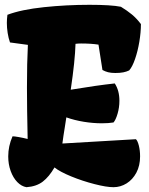

<svg xmlns="http://www.w3.org/2000/svg" viewBox="-20 -777 627 807"><path d="M32.7 -204.1Q41 -204.1 58.8 -200.9Q76.7 -197.8 96.2 -192.9Q93.3 -324.7 93.3 -409.2Q93.3 -514.2 97.2 -588.4L22 -598.6Q15.6 -616.7 12.2 -638.4Q8.8 -660.2 8.8 -680.7Q8.8 -696.3 11.2 -714.8Q69.3 -736.8 164.3 -746.8Q259.3 -756.8 356 -756.8Q447.3 -756.8 488.3 -748.5Q514.6 -732.4 534.4 -716.1Q554.2 -699.7 572.3 -675.8Q572.3 -641.6 565.7 -601.8Q559.1 -562 547.6 -528.8Q536.1 -495.6 522.9 -481Q511.7 -475.6 498 -472.9Q484.4 -470.2 464.4 -470.2Q446.8 -470.2 434.3 -473.4Q421.9 -476.6 410.6 -482.9L394 -589.4Q363.3 -594.2 320.8 -594.2Q309.1 -594.2 297.4 -592.8Q295.4 -522 277.3 -399.9Q385.7 -418 462.4 -426.3Q481.9 -396.5 481.9 -353.5Q481.9 -325.2 474.1 -298.8Q466.3 -272.5 457 -262.2Q436.5 -258.8 408.2 -258.8Q371.6 -258.8 332.3 -265.1Q293 -271.5 258.8 -283.7L252.4 -242.2Q246.6 -207.5 242.2 -173.8L551.3 -191.9Q558.6 -185.1 563.7 -164.6Q568.8 -144 568.8 -119.6Q568.8 -80.6 553.2 -51.3Q537.6 -22 512 -6.1Q486.3 9.8 457 9.8Q427.7 9.8 377.2 -3.2Q326.7 -16.1 279.1 -35.6Q231.4 -55.2 209 -73.2Q186.5 -34.2 159.9 -13.7Q133.3 6.8 91.3 9.8Q70.3 6.3 52.7 -11.7Q35.2 -29.8 24.9 -58.1Q14.6 -86.4 14.6 -119.6Q14.6 -163.1 32.7 -204.1Z"/></svg>

Font: Kavoon
Style: Regular
Weight: 400
Designer: Viktoriya Grabowska
Foundry: Viktoriya Grabowska
Version: Version 1.004; ttfautohint (v1.4.1)